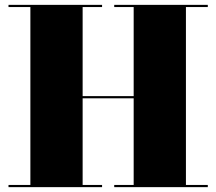

<svg xmlns="http://www.w3.org/2000/svg" viewBox="-20 -770 890 790"><path d="M15 -9H105V-741H15V-750H400V-741H320V-374.5H530V-741H450V-750H835V-741H745V-9H835V0H450V-9H530V-365.5H320V-9H400V0H15Z"/></svg>

Font: Bodoni* 24pt Fatface
Style: Regular
Weight: 900
Version: Version 2.3